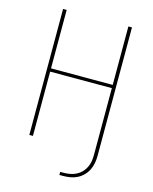

<svg xmlns="http://www.w3.org/2000/svg" viewBox="-132 -822 864 1082"><g transform="rotate(15 300.0 -280.5)"><path d="M321 174V156H341Q360 156 378.5 152.5Q397 149 414 140.5Q431 132 444 118.5Q457 105 465.5 88Q474 71 477 52.5Q480 34 480 15V-375H120V0H99V-735H120V-394H480V-735H501V15Q501 36 497 57.5Q493 79 483.5 98Q474 117 458.5 132.5Q443 148 424 157.5Q405 167 384 170.5Q363 174 341 174Z"/></g></svg>

Font: Iosevka SS04 Thin Extended
Style: Regular
Weight: 100
Width: 7
Monospace: yes
Designer: Belleve Invis
Foundry: Belleve Invis
Version: Version 19.0.0; ttfautohint (v1.8.4)